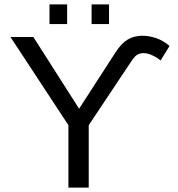

<svg xmlns="http://www.w3.org/2000/svg" viewBox="-20 -857 812 877"><path d="M631.3 -693.8Q660.6 -693.8 693.1 -682.9Q725.6 -671.9 754.4 -647L713.4 -580.6Q700.7 -592.3 677.7 -603.3Q654.8 -614.3 636.7 -614.3Q619.1 -614.3 607.2 -607.2Q595.2 -600.1 579.6 -576.7L385.3 -285.2V0H292.5V-285.2L27.8 -688H132.3L341.3 -360.4L507.3 -617.2Q534.2 -659.2 563.5 -676.5Q592.8 -693.8 631.3 -693.8ZM398.4 -747.1V-836.9H478V-747.1ZM206.1 -747.1V-836.9H286.6V-747.1Z"/></svg>

Font: Arial
Style: Regular
Weight: 400
Designer: Steve Matteson
Foundry: Ascender Corporation
Version: Version 2.00.3